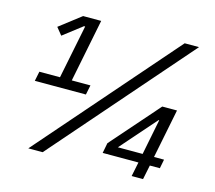

<svg xmlns="http://www.w3.org/2000/svg" viewBox="-100 -821 1055 944"><g transform="rotate(15 427.0 -349.0)"><path d="M703 0 718 -73H769L778 -119H727L777 -369H702L488 -125L478 -73H660L645 0ZM669 -119H543L702 -300H705ZM192 0 801 -698H728L119 0ZM324 -329 334 -378H239L303 -698H211L102 -614L132 -577L228 -651H234L179 -378H74L64 -329Z"/></g></svg>

Font: LVC Sans
Style: Italic
Weight: 400
Italic angle: -11.31°
Designer: Mike Abbink, Paul van der Laan, Pieter van Rosmalen
Foundry: Bold Monday
Version: Version 3.0